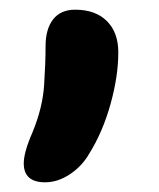

<svg xmlns="http://www.w3.org/2000/svg" viewBox="-20 -201 327 396"><path d="M73 175Q29 175 29 136Q29 113 47 72Q68 21 71 -25.5Q74 -72 74 -106Q74 -141 89.5 -161Q105 -181 135 -181Q177 -181 200.5 -157.5Q224 -134 224 -93Q224 -44 208 13.5Q192 71 164 116Q149 142 124 158.5Q99 175 73 175Z"/></svg>

Font: Shantell Sans Normal
Style: Regular
Weight: 600
Designer: Stephen Nixon, Anya Danilova, Shantell Martin
Foundry: Arrow Type
Version: Version 1.009;[a7da0bfa3]